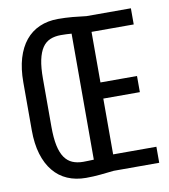

<svg xmlns="http://www.w3.org/2000/svg" viewBox="-82 -791 764 869"><g transform="rotate(-10 300.0 -356.0)"><path d="M581.1 0V-73.7H382.3V-330.1H550.3V-404.3H382.3V-636.7H576.2V-710.9H372.1Q341.8 -714.8 309.1 -717.8Q276.4 -720.7 242.7 -720.7Q195.3 -720.7 157.5 -704.1Q119.6 -687.5 93.3 -655.3Q66.9 -623 52.7 -575.4Q38.6 -527.8 38.6 -465.3V-245.1Q38.6 -182.6 53 -135Q67.4 -87.4 94.2 -55.2Q120.6 -22.9 158.4 -6.6Q196.3 9.8 243.7 9.8Q277.3 9.8 309.6 6.6Q341.8 3.4 372.1 0ZM243.7 -64Q215.8 -64 194.3 -73Q172.9 -82 158.2 -103Q143.6 -124 136.2 -158.9Q128.9 -193.8 128.9 -245.1V-466.3Q128.9 -517.6 136.2 -552Q143.6 -586.4 157.7 -607.4Q171.9 -628.4 193.4 -637.5Q214.8 -646.5 242.7 -646.5Q255.4 -646.5 267.6 -646Q279.8 -645.5 292 -644.5V-65.4Q279.8 -64.9 267.8 -64.5Q255.9 -64 243.7 -64Z"/></g></svg>

Font: Roboto Mono
Style: Regular
Weight: 400
Monospace: yes
Designer: Google
Version: Version 3.000